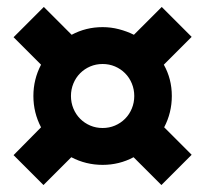

<svg xmlns="http://www.w3.org/2000/svg" viewBox="-20 -636 590 552"><path d="M19 -190 98 -270Q76 -312 76 -360Q76 -408 98 -450L19 -529L106 -616L186 -536Q227 -558 275 -558Q299 -558 322 -552Q345 -546 365 -536L445 -616L531 -530L451 -450Q474 -409 474 -360Q474 -312 452 -270L531 -191L444 -104L364 -184Q323 -162 275 -162Q227 -162 185 -184L105 -104ZM275 -268Q294 -268 310.5 -275Q327 -282 339.5 -294.5Q352 -307 359 -324Q366 -341 366 -360Q366 -379 359 -396Q352 -413 339.5 -425.5Q327 -438 310.5 -445Q294 -452 275 -452Q256 -452 239.5 -445Q223 -438 210.5 -425.5Q198 -413 191 -396Q184 -379 184 -360Q184 -341 191 -324Q198 -307 210.5 -294.5Q223 -282 239.5 -275Q256 -268 275 -268Z"/></svg>

Font: 
Style: 㨦
Weight: 700
Designer: A.Korolkova, Vitaly Kuzmin
Foundry: ParaType Ltd
Version: Version 2.000